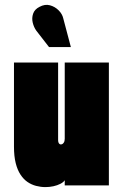

<svg xmlns="http://www.w3.org/2000/svg" viewBox="-20 -756 500 783"><path d="M238 -681Q234 -699 219 -714Q204 -729 183.5 -734.5Q163 -740 141 -728Q121 -718 115 -700Q109 -682 113.5 -663.5Q118 -645 128 -631L180 -564H269ZM244 -21V0H424V-501H244V-190Q244 -185 243 -181Q242 -177 239.5 -173.5Q237 -170 234 -168.5Q231 -167 228 -167Q225 -167 222.5 -169Q220 -171 218.5 -175Q217 -179 217 -185V-501H37V-158Q37 -119 44 -91Q51 -63 63.5 -44Q76 -25 92 -14Q108 -3 127 2Q146 7 165 7Q182 7 198 3.5Q214 0 226.5 -6.5Q239 -13 244 -21Z"/></svg>

Font: Advent Pro Black
Style: Regular
Weight: 900
Version: Version 3.000